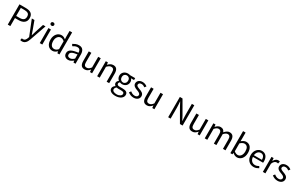

<svg xmlns="http://www.w3.org/2000/svg" viewBox="343 -2932 8335 5376"><g transform="rotate(30 4510.5 -244.0)"><path d="M89.8 -655.8H291Q344.7 -655.8 389.9 -646Q435.1 -636.2 466.6 -613.5Q498 -590.8 515.4 -554Q532.7 -517.1 532.7 -462.9Q532.7 -411.1 515.4 -373Q498 -335 466.1 -310.1Q434.1 -285.2 389.4 -272.5Q344.7 -259.8 291 -259.8H172.9V0H89.8ZM280.8 -328.1Q366.7 -328.1 408.2 -360.6Q449.7 -393.1 449.7 -462.9Q449.7 -534.2 407.7 -561.5Q365.7 -588.9 280.8 -588.9H172.9V-328.1Z M624.5 133.8Q632.3 136.2 642.3 138.7Q652.3 141.1 661.6 141.1Q703.6 141.1 730 111.6Q756.3 82 771.5 37.1L782.2 1L587.4 -485.8H672.4L771.5 -216.8Q782.2 -185.1 794.9 -149.4Q807.6 -113.8 818.4 -80.1H822.3Q833.5 -112.8 843.5 -148.9Q853.5 -185.1 863.3 -216.8L950.2 -485.8H1030.3L847.2 40Q834.5 76.2 818.4 107.2Q802.2 138.2 780.3 160.6Q758.3 183.1 730.5 196Q702.6 209 665.5 209Q648.4 209 634.5 206.5Q620.6 204.1 608.4 199.2Z M1166.5 -585.9Q1142.6 -585.9 1126 -601.1Q1109.4 -616.2 1109.4 -639.2Q1109.4 -663.1 1126 -677.5Q1142.6 -691.9 1166.5 -691.9Q1190.4 -691.9 1206.8 -677.5Q1223.1 -663.1 1223.1 -639.2Q1223.1 -616.2 1206.8 -601.1Q1190.4 -585.9 1166.5 -585.9ZM1124.5 -485.8H1206.5V0H1124.5Z M1335 -242.2Q1335 -300.8 1352.5 -348.4Q1370.1 -396 1398.9 -429Q1427.7 -461.9 1465.8 -480Q1503.9 -498 1545.9 -498Q1587.9 -498 1618.9 -482.9Q1649.9 -467.8 1682.1 -441.9L1677.7 -524.9V-711.9H1760.7V0H1692.9L1686 -57.1H1683.1Q1653.8 -28.8 1616.5 -8.3Q1579.1 12.2 1536.1 12.2Q1443.8 12.2 1389.4 -54Q1335 -120.1 1335 -242.2ZM1419.9 -243.2Q1419.9 -154.8 1454.8 -106Q1489.7 -57.1 1554.2 -57.1Q1587.9 -57.1 1617.9 -73.5Q1647.9 -89.8 1677.7 -124V-377.9Q1647 -405.8 1618.4 -417.5Q1589.8 -429.2 1560.1 -429.2Q1530.8 -429.2 1505.4 -415.5Q1480 -401.9 1460.9 -377.4Q1441.9 -353 1430.9 -319.1Q1419.9 -285.2 1419.9 -243.2Z M1900.4 -126Q1900.4 -206.1 1971.9 -248.5Q2043.5 -291 2199.2 -308.1Q2199.2 -331.1 2194.8 -353Q2190.4 -375 2179 -392.1Q2167.5 -409.2 2148.4 -419.7Q2129.4 -430.2 2099.6 -430.2Q2056.2 -430.2 2019.8 -414.1Q1983.4 -397.9 1954.6 -377.9L1921.4 -435.1Q1955.6 -457 2004.4 -477.5Q2053.2 -498 2112.3 -498Q2201.2 -498 2241.2 -443.6Q2281.2 -389.2 2281.2 -297.9V0H2213.4L2206.5 -58.1H2204.6Q2169.4 -28.8 2128.9 -8.3Q2088.4 12.2 2043.5 12.2Q1981.4 12.2 1940.9 -23.9Q1900.4 -60.1 1900.4 -126ZM1981.4 -131.8Q1981.4 -89.8 2005.9 -72Q2030.3 -54.2 2066.4 -54.2Q2101.6 -54.2 2133.1 -70.6Q2164.6 -86.9 2199.2 -119.1V-253.9Q2138.2 -246.1 2096.2 -235.1Q2054.2 -224.1 2028.8 -209Q2003.4 -193.8 1992.4 -174.3Q1981.4 -154.8 1981.4 -131.8Z M2429.2 -485.8H2512.2V-189Q2512.2 -120.1 2533.7 -89.6Q2555.2 -59.1 2603 -59.1Q2641.1 -59.1 2670.2 -78.6Q2699.2 -98.1 2734.4 -141.1V-485.8H2816.4V0H2748L2741.2 -76.2H2738.3Q2704.1 -36.1 2666.7 -12Q2629.4 12.2 2578.1 12.2Q2500 12.2 2464.6 -35.9Q2429.2 -84 2429.2 -178.2Z M2980 -485.8H3047.9L3055.2 -416H3058.1Q3092.8 -451.2 3131.3 -474.6Q3169.9 -498 3221.2 -498Q3297.9 -498 3333.5 -450Q3369.1 -401.9 3369.1 -308.1V0H3287.1V-296.9Q3287.1 -366.2 3265.1 -396.5Q3243.2 -426.8 3194.8 -426.8Q3156.7 -426.8 3127.9 -408Q3099.1 -389.2 3062 -352.1V0H2980Z M3562 82Q3562 121.1 3599.6 144Q3637.2 167 3703.1 167Q3738.3 167 3766.8 158.4Q3795.4 149.9 3815.4 136.5Q3835.4 123 3846.4 105Q3857.4 86.9 3857.4 67.9Q3857.4 34.2 3832.3 21Q3807.1 7.8 3759.3 7.8H3675.3Q3661.1 7.8 3644.8 6.3Q3628.4 4.9 3612.3 0Q3586.4 19 3574.2 40Q3562 61 3562 82ZM3490.2 92.8Q3490.2 62 3509.3 33.9Q3528.3 5.9 3561 -17.1V-21Q3543.5 -32.2 3530.8 -51.5Q3518.1 -70.8 3518.1 -100.1Q3518.1 -130.9 3535.2 -153.8Q3552.2 -176.8 3571.3 -189.9V-193.8Q3547.4 -213.9 3527.8 -247.3Q3508.3 -280.8 3508.3 -325.2Q3508.3 -365.2 3522.7 -397.2Q3537.1 -429.2 3562.3 -451.7Q3587.4 -474.1 3620.8 -486.1Q3654.3 -498 3691.4 -498Q3711.4 -498 3728.8 -494.6Q3746.1 -491.2 3760.3 -485.8H3929.2V-422.9H3829.1Q3846.2 -405.8 3857.7 -379.9Q3869.1 -354 3869.1 -323.2Q3869.1 -284.2 3855.2 -252.7Q3841.3 -221.2 3817.4 -199.7Q3793.5 -178.2 3760.7 -166Q3728 -153.8 3691.4 -153.8Q3673.3 -153.8 3654.3 -158.4Q3635.3 -163.1 3618.2 -170.9Q3605.5 -160.2 3596.4 -146.5Q3587.4 -132.8 3587.4 -112.8Q3587.4 -89.8 3605.2 -75Q3623 -60.1 3673.3 -60.1H3767.1Q3852.1 -60.1 3894.5 -32.5Q3937 -4.9 3937 56.2Q3937 89.8 3920.2 120.4Q3903.3 150.9 3871.3 173.8Q3839.4 196.8 3793.7 210.4Q3748 224.1 3691.4 224.1Q3646 224.1 3609.1 215.6Q3572.3 207 3545.7 189.9Q3519 172.9 3504.6 148.9Q3490.2 125 3490.2 92.8ZM3691.4 -209Q3712.4 -209 3730.7 -217Q3749 -225.1 3763.7 -240Q3778.3 -254.9 3786.4 -276.4Q3794.4 -297.9 3794.4 -325.2Q3794.4 -378.9 3764.4 -408.4Q3734.4 -438 3691.4 -438Q3648.4 -438 3618.4 -408.4Q3588.4 -378.9 3588.4 -325.2Q3588.4 -297.9 3596.2 -276.4Q3604 -254.9 3618.7 -240Q3633.3 -225.1 3651.9 -217Q3670.4 -209 3691.4 -209Z M4018.1 -109.9Q4050.3 -84 4083.7 -67.9Q4117.2 -51.8 4161.1 -51.8Q4209 -51.8 4232.9 -74Q4256.8 -96.2 4256.8 -127.9Q4256.8 -147 4246.8 -160.9Q4236.8 -174.8 4221.4 -185.3Q4206.1 -195.8 4186 -203.9Q4166 -211.9 4146 -220.2Q4120.1 -229 4094 -240.5Q4067.9 -252 4047.4 -268.6Q4026.9 -285.2 4013.9 -307.1Q4001 -329.1 4001 -359.9Q4001 -389.2 4012.5 -414.6Q4023.9 -439.9 4045.4 -458.5Q4066.9 -477.1 4097.9 -487.5Q4128.9 -498 4168 -498Q4213.9 -498 4252.4 -481.9Q4291 -465.8 4318.8 -442.9L4280.3 -391.1Q4254.9 -410.2 4228 -422.1Q4201.2 -434.1 4168.9 -434.1Q4123 -434.1 4101.6 -413.1Q4080.1 -392.1 4080.1 -363.8Q4080.1 -347.2 4089.1 -334.5Q4098.1 -321.8 4113 -312.5Q4127.9 -303.2 4147.5 -295.7Q4167 -288.1 4188 -279.8Q4213.9 -270 4240.5 -259Q4267.1 -248 4288.1 -231.4Q4309.1 -214.8 4322.5 -190.9Q4335.9 -167 4335.9 -132.8Q4335.9 -103 4324.5 -76.9Q4313 -50.8 4290.5 -31Q4268.1 -11.2 4234.6 0.5Q4201.2 12.2 4158.2 12.2Q4106 12.2 4059.1 -6.8Q4012.2 -25.9 3977.1 -55.2Z M4442.9 -485.8H4525.9V-189Q4525.9 -120.1 4547.4 -89.6Q4568.8 -59.1 4616.7 -59.1Q4654.8 -59.1 4683.8 -78.6Q4712.9 -98.1 4748 -141.1V-485.8H4830.1V0H4761.7L4754.9 -76.2H4752Q4717.8 -36.1 4680.4 -12Q4643.1 12.2 4591.8 12.2Q4513.7 12.2 4478.3 -35.9Q4442.9 -84 4442.9 -178.2Z M5275.9 -655.8H5361.8L5599.1 -244.1L5669.9 -107.9H5673.8Q5670.9 -158.2 5667.5 -211.7Q5664.1 -265.1 5664.1 -316.9V-655.8H5742.7V0H5656.7L5418.9 -413.1L5347.7 -547.9H5343.8Q5347.7 -498 5351.3 -446.5Q5355 -395 5355 -342.8V0H5275.9Z M5907.7 -485.8H5990.7V-189Q5990.7 -120.1 6012.2 -89.6Q6033.7 -59.1 6081.5 -59.1Q6119.6 -59.1 6148.7 -78.6Q6177.7 -98.1 6212.9 -141.1V-485.8H6294.9V0H6226.6L6219.7 -76.2H6216.8Q6182.6 -36.1 6145.3 -12Q6107.9 12.2 6056.6 12.2Q5978.5 12.2 5943.1 -35.9Q5907.7 -84 5907.7 -178.2Z M6458.5 -485.8H6526.4L6533.7 -416H6536.6Q6568.4 -451.2 6606 -474.6Q6643.6 -498 6687.5 -498Q6743.7 -498 6775.1 -473.6Q6806.6 -449.2 6821.3 -404.8Q6859.4 -446.8 6897.9 -472.4Q6936.5 -498 6981.4 -498Q7056.6 -498 7093 -450Q7129.4 -401.9 7129.4 -308.1V0H7047.4V-296.9Q7047.4 -366.2 7025.4 -396.5Q7003.4 -426.8 6957.5 -426.8Q6902.3 -426.8 6835.4 -352.1V0H6753.4V-296.9Q6753.4 -366.2 6731.4 -396.5Q6709.5 -426.8 6662.6 -426.8Q6607.4 -426.8 6540.5 -352.1V0H6458.5Z M7287.1 -711.9H7369.1V-518.1L7367.2 -430.2Q7399.9 -459 7439 -478.5Q7478 -498 7519 -498Q7565.9 -498 7602.1 -480.5Q7638.2 -462.9 7662.6 -430.4Q7687 -397.9 7699.5 -352.5Q7711.9 -307.1 7711.9 -251Q7711.9 -189 7695.1 -139.9Q7678.2 -90.8 7649.2 -56.9Q7620.1 -22.9 7582 -5.4Q7543.9 12.2 7502 12.2Q7468.3 12.2 7431.6 -3.4Q7395 -19 7363.3 -47.9H7360.4L7353 0H7287.1ZM7369.1 -107.9Q7400.9 -80.1 7432.4 -68.6Q7463.9 -57.1 7488.3 -57.1Q7518.1 -57.1 7543.7 -70.6Q7569.3 -84 7587.6 -108.4Q7606 -132.8 7616.5 -168.9Q7627 -205.1 7627 -250Q7627 -290 7620.1 -323Q7613.3 -356 7597.7 -379.4Q7582 -402.8 7557.6 -416Q7533.2 -429.2 7499 -429.2Q7439.9 -429.2 7369.1 -362.8Z M7806.2 -242.2Q7806.2 -301.8 7824.7 -349.4Q7843.3 -397 7873.8 -429.9Q7904.3 -462.9 7943.1 -480.5Q7981.9 -498 8023.9 -498Q8070.3 -498 8106.7 -481.9Q8143.1 -465.8 8167.7 -435.8Q8192.4 -405.8 8205.3 -363.8Q8218.3 -321.8 8218.3 -270Q8218.3 -243.2 8215.3 -225.1H7887.2Q7892.1 -146 7935.5 -100.1Q7979 -54.2 8049.3 -54.2Q8084 -54.2 8113.5 -64.7Q8143.1 -75.2 8169.9 -91.8L8199.2 -38.1Q8167 -18.1 8128.2 -2.9Q8089.4 12.2 8039.1 12.2Q7990.2 12.2 7947.8 -5.4Q7905.3 -22.9 7873.8 -55.4Q7842.3 -87.9 7824.2 -135Q7806.2 -182.1 7806.2 -242.2ZM8146 -278.8Q8146 -354 8114.5 -393.6Q8083 -433.1 8026.4 -433.1Q8000 -433.1 7976.6 -422.6Q7953.1 -412.1 7934.1 -392.6Q7915 -373 7902.6 -344.5Q7890.1 -315.9 7886.2 -278.8Z M8337.4 -485.8H8405.3L8412.6 -397.9H8415.5Q8440.4 -443.8 8475.8 -470.9Q8511.2 -498 8553.2 -498Q8582.5 -498 8605.5 -487.8L8589.4 -416Q8577.6 -419.9 8567.6 -421.9Q8557.6 -423.8 8542.5 -423.8Q8511.2 -423.8 8477.8 -398.9Q8444.3 -374 8419.4 -312V0H8337.4Z M8671.4 -109.9Q8703.6 -84 8737.1 -67.9Q8770.5 -51.8 8814.5 -51.8Q8862.3 -51.8 8886.2 -74Q8910.2 -96.2 8910.2 -127.9Q8910.2 -147 8900.1 -160.9Q8890.1 -174.8 8874.8 -185.3Q8859.4 -195.8 8839.4 -203.9Q8819.3 -211.9 8799.3 -220.2Q8773.4 -229 8747.3 -240.5Q8721.2 -252 8700.7 -268.6Q8680.2 -285.2 8667.2 -307.1Q8654.3 -329.1 8654.3 -359.9Q8654.3 -389.2 8665.8 -414.6Q8677.2 -439.9 8698.7 -458.5Q8720.2 -477.1 8751.2 -487.5Q8782.2 -498 8821.3 -498Q8867.2 -498 8905.8 -481.9Q8944.3 -465.8 8972.2 -442.9L8933.6 -391.1Q8908.2 -410.2 8881.3 -422.1Q8854.5 -434.1 8822.3 -434.1Q8776.4 -434.1 8754.9 -413.1Q8733.4 -392.1 8733.4 -363.8Q8733.4 -347.2 8742.4 -334.5Q8751.5 -321.8 8766.4 -312.5Q8781.2 -303.2 8800.8 -295.7Q8820.3 -288.1 8841.3 -279.8Q8867.2 -270 8893.8 -259Q8920.4 -248 8941.4 -231.4Q8962.4 -214.8 8975.8 -190.9Q8989.3 -167 8989.3 -132.8Q8989.3 -103 8977.8 -76.9Q8966.3 -50.8 8943.8 -31Q8921.4 -11.2 8887.9 0.5Q8854.5 12.2 8811.5 12.2Q8759.3 12.2 8712.4 -6.8Q8665.5 -25.9 8630.4 -55.2Z"/></g></svg>

Font: Pyidaungsu Numbers
Style: Regular
Weight: 400
Designer: Sun Tun
Foundry: MCF
Version: Version 2.053; ttfautohint (v1.8.2)